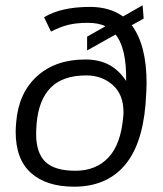

<svg xmlns="http://www.w3.org/2000/svg" viewBox="-20 -688 612 723"><path d="M39 -192Q39 -204 41 -228Q50 -338 119.5 -401Q189 -464 301 -464Q353 -464 390.5 -444Q428 -424 455 -383Q457 -507 415 -558L308 -498V-550L377 -589Q352 -602 310 -602Q268 -602 237.5 -594.5Q207 -587 172 -569L146 -623Q210 -662 319 -662Q393 -662 443 -626L517 -668L521 -618L476 -593Q532 -519 532 -374Q532 -353 528 -295Q515 -139 446.5 -62Q378 15 259 15Q155 15 97 -36.5Q39 -88 39 -192ZM444 -248Q445 -254 445 -266Q445 -332 404.5 -368Q364 -404 305 -404Q217 -404 171.5 -358.5Q126 -313 118 -224Q116 -196 116 -185Q116 -112 151 -78.5Q186 -45 264 -45Q341 -45 388 -94.5Q435 -144 444 -248Z"/></svg>

Font: Pridi Light
Style: Regular
Weight: 300
Designer: Katatrad Team
Foundry: CadsonDemak
Version: Version 1.003